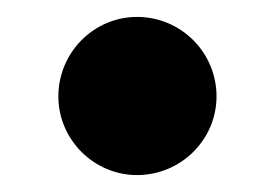

<svg xmlns="http://www.w3.org/2000/svg" viewBox="-20 -489 325 227"><path d="M236 -375C236 -427 194 -469 142 -469C91 -469 49 -427 49 -375C49 -324 91 -282 142 -282C194 -282 236 -324 236 -375Z"/></svg>

Font: Purple Purse
Style: Regular
Weight: 400
Designer: Astigmatic (AOETI)
Foundry: Astigmatic (AOETI)
Version: Version 1.000